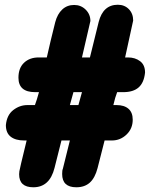

<svg xmlns="http://www.w3.org/2000/svg" viewBox="-20 -793 703 813"><path d="M144 -549.8H178.2Q193.8 -619.6 213.9 -699.2Q223.1 -733.9 243.7 -752.9Q264.2 -772 293.9 -772Q322.8 -772 342.8 -752.2Q362.8 -732.4 362.8 -704.1L327.1 -549.8H360.8L397.9 -700.2Q416.5 -772.9 479 -772.9Q507.3 -772.9 525.6 -754.2Q543.9 -735.4 543.9 -706.1L509.8 -549.8H522Q552.2 -549.8 573.2 -533.9Q594.2 -518.1 594.2 -485.8Q589.8 -442.9 567.1 -422.9Q544.4 -402.8 502 -402.8H476.1Q467.3 -380.4 460 -348.1H473.1Q505.9 -348.1 523.9 -332.5Q542 -316.9 542 -286.1Q542 -248.5 515.9 -223.4Q489.7 -198.2 454.1 -198.2H422.9L393.1 -81.1Q382.3 -39.6 360.4 -19.8Q338.4 0 303.2 0Q243.2 0 243.2 -56.2Q243.2 -72.3 246.1 -78.1L275.9 -198.2H240.2L210.9 -82Q190.4 0 121.1 0Q61 0 61 -55.2Q61 -57.1 61.5 -61.5Q62 -65.9 62 -67.9Q62 -72.3 92.8 -198.2H82Q45.9 -198.2 25.4 -214.1Q4.9 -230 4.9 -263.2Q8.8 -305.7 36.1 -326.9Q63.5 -348.1 96.2 -348.1H127.9Q136.2 -370.1 145 -402.8H128.9Q58.1 -402.8 58.1 -463.9Q58.1 -504.9 81.8 -527.3Q105.5 -549.8 144 -549.8ZM327.1 -402.8H291L275.9 -348.1H312Z"/></svg>

Font: BPreplay
Style: Bold Italic
Weight: 700
Italic angle: -6°
Designer: Magenta/George Triantafyllakos
Foundry: Magenta/George Triantafyllakos
Version: Version 1.00